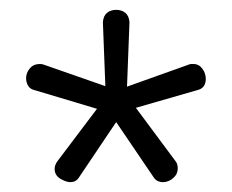

<svg xmlns="http://www.w3.org/2000/svg" viewBox="-20 -751 471 390"><path d="M337 -423Q341 -418 341 -409Q341 -397 331.5 -389Q322 -381 311 -381Q306 -381 301 -383Q296 -385 292 -391L216 -503L140 -390Q134 -381 123 -381Q114 -381 102.5 -388Q91 -395 91 -408Q91 -416 97 -424L177 -530L50 -568Q41 -570 37 -577Q33 -584 33 -592Q33 -603 40.5 -612Q48 -621 61 -621Q65 -621 68 -620L194 -576L189 -706Q190 -719 197.5 -725Q205 -731 216 -731Q227 -731 234.5 -725Q242 -719 243 -706L238 -575L364 -620Q366 -621 368.5 -621Q371 -621 373 -621Q384 -621 391 -611.5Q398 -602 398 -591Q398 -572 381 -568L256 -532Z"/></svg>

Font: Dosis
Style: Book
Weight: 400
Designer: EdgarTolentino, PabloImpallari, IginoMarini
Foundry: EdgarTolentino, PabloImpallari, IginoMarini
Version: Version 1.007